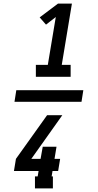

<svg xmlns="http://www.w3.org/2000/svg" viewBox="-20 -870 540 1060"><path d="M178 -446V-512H244L288 -776L234 -734L199 -774L300 -850H377L321 -512H370V-446ZM272 170H173V104H188L193 74H57L68 7L240 -234H324L153 7H204L216 -60H292L281 7H312L301 74H270L265 104H272ZM60 -308 70 -372H440L430 -308Z"/></svg>

Font: Iosevka Curly Slab SmBdObl
Style: Regular
Weight: 600
Italic angle: -9°
Monospace: yes
Designer: Belleve Invis
Foundry: Belleve Invis
Version: Version 11.0.0; ttfautohint (v1.8.3)